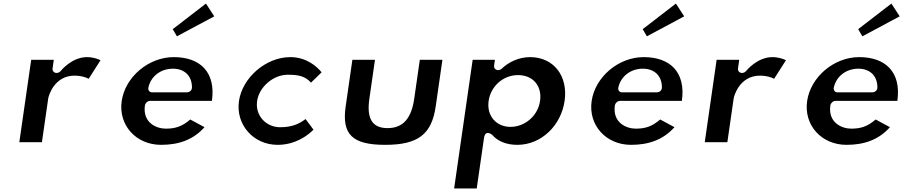

<svg xmlns="http://www.w3.org/2000/svg" viewBox="-20 -824 5103 1079"><path d="M88.6 -25H215.6L250.9 -270C253.3 -286.6 285 -399 399.5 -399C435 -399 461.4 -390 478.5 -381.3L544.9 -485.6C529.5 -493.1 502.1 -503 468.5 -503C384.9 -503 324.2 -429.1 321.1 -425.2C316.2 -419.2 307.3 -414 298.7 -414H296.7C285.9 -414 273.1 -423.9 275.3 -439L282.3 -488H155.3Z M950.8 -660.1 974.3 -619.9 1184 -732.1 1137.5 -804ZM1171 -257C1194 -422.1 1101.4 -503 956.5 -503C814.5 -503 683.4 -391.4 663.9 -256C644.5 -121.7 743.4 -10 885.4 -10C984.5 -10 1066.4 -38.5 1129.3 -109.3L1049.1 -152.5C1003.9 -113.7 966.6 -101 911.6 -101C859.1 -101 780.4 -134.4 794.4 -232C796 -242.7 807.9 -257 823 -257ZM835 -305C818.4 -305 811.2 -318.7 813.8 -331.6C826.3 -391.7 879.7 -438 952.1 -438C1015 -438 1058.5 -399.5 1058.8 -333.7C1058.9 -310.8 1039.7 -305 1030 -305Z M1787.2 -417.5C1763 -448.3 1703.7 -503 1611.5 -503C1473.2 -503 1341.7 -386.7 1322.9 -256C1304.1 -125.4 1402.1 -10 1540.4 -10C1639.2 -10 1709.4 -62.2 1741.7 -95.3L1697.1 -155C1665.2 -130.8 1625.9 -109 1554.7 -109C1473.2 -109 1413.4 -176.3 1424.9 -256C1436.3 -335.5 1515.5 -404 1597.2 -404C1662.4 -404 1695.8 -394.3 1727.8 -359.6Z M2087.3 -488H1960.3L1922.6 -226C1899.8 -68.1 1960.5 -10 2144.4 -10C2328.3 -10 2405.8 -68.1 2428.6 -226L2466.3 -488H2339.3L2307.8 -269C2292.5 -163.4 2248.8 -104 2158 -104C2067.2 -104 2040.5 -163.4 2055.8 -269Z M3153 -257C3173 -395.3 3093.3 -503 2958.5 -503C2896 -503 2838.5 -475.2 2799.7 -438.2C2794.8 -433.5 2787.1 -430 2780 -430H2778C2767.2 -430 2754.4 -439.9 2756.6 -455L2761.3 -488H2636.3L2532.1 235H2659.1L2700.1 -49C2707.2 -98.5 2745.1 -66.9 2745.1 -66.9C2777 -30.7 2824.1 -10 2887.4 -10C3022.1 -10 3133.1 -118.6 3153 -257ZM3015 -257C3002.8 -172.3 2929.2 -111 2849 -111C2769.6 -111 2713.9 -172.4 2726 -257C2738 -340.2 2808.5 -402 2890.9 -402C2976.3 -402 3027 -339.9 3015 -257Z M3591.8 -660.1 3615.3 -619.9 3825 -732.1 3778.5 -804ZM3812 -257C3835 -422.1 3742.4 -503 3597.5 -503C3455.5 -503 3324.4 -391.4 3304.9 -256C3285.5 -121.7 3384.4 -10 3526.4 -10C3625.5 -10 3707.4 -38.5 3770.3 -109.3L3690.1 -152.5C3644.9 -113.7 3607.6 -101 3552.6 -101C3500.1 -101 3421.4 -134.4 3435.4 -232C3437 -242.7 3448.9 -257 3464 -257ZM3476 -305C3459.4 -305 3452.2 -318.7 3454.8 -331.6C3467.3 -391.7 3520.7 -438 3593.1 -438C3656 -438 3699.5 -399.5 3699.8 -333.7C3699.9 -310.8 3680.7 -305 3671 -305Z M3940.6 -25H4067.6L4102.9 -270C4105.3 -286.6 4137 -399 4251.5 -399C4287 -399 4313.4 -390 4330.5 -381.3L4396.9 -485.6C4381.5 -493.1 4354.1 -503 4320.5 -503C4236.9 -503 4176.2 -429.1 4173.1 -425.2C4168.2 -419.2 4159.3 -414 4150.7 -414H4148.7C4137.9 -414 4125.1 -423.9 4127.3 -439L4134.3 -488H4007.3Z M4802.8 -660.1 4826.3 -619.9 5036 -732.1 4989.5 -804ZM5023 -257C5046 -422.1 4953.4 -503 4808.5 -503C4666.5 -503 4535.4 -391.4 4515.9 -256C4496.5 -121.7 4595.4 -10 4737.4 -10C4836.5 -10 4918.4 -38.5 4981.3 -109.3L4901.1 -152.5C4855.9 -113.7 4818.6 -101 4763.6 -101C4711.1 -101 4632.4 -134.4 4646.4 -232C4648 -242.7 4659.9 -257 4675 -257ZM4687 -305C4670.4 -305 4663.2 -318.7 4665.8 -331.6C4678.3 -391.7 4731.7 -438 4804.1 -438C4867 -438 4910.5 -399.5 4910.8 -333.7C4910.9 -310.8 4891.7 -305 4882 -305Z"/></svg>

Font: Hussar Ekologiczny
Style: Regular
Weight: 400
Foundry: Cannot Into Space Fonts
Version: Version 0.97